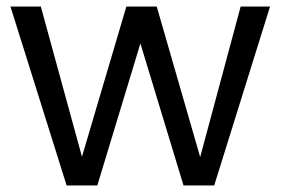

<svg xmlns="http://www.w3.org/2000/svg" viewBox="-20 -568 860 588"><path d="M807 -548 636 0H542L410 -435L278 0H184L12 -548H105L231 -88L367 -548H460L593 -87L717 -548Z"/></svg>

Font: MSTAGE
Style: Regular
Weight: 400
Designer: Ninad Kale (Devanagari), Jonny Pinhorn (Latin)
Foundry: Indian Type Foundry
Version: 4.004